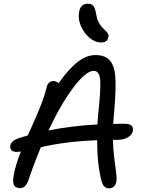

<svg xmlns="http://www.w3.org/2000/svg" viewBox="-20 -1019 766 1035"><path d="M523.9 -790Q492.7 -790 462.6 -815.2Q432.6 -840.3 416.3 -878.4Q399.9 -916.5 405.8 -950.2Q412.1 -999 453.1 -999Q474.1 -999 483.6 -986.8Q493.2 -974.6 499 -939.9Q502.4 -917.5 511.5 -899.9Q520.5 -882.3 530 -872.3Q539.6 -862.3 548.3 -854.2Q557.1 -846.2 562 -837.9Q566.9 -829.6 564.9 -819.8Q561.5 -803.7 551.8 -796.9Q542 -790 523.9 -790ZM70.8 -200.2Q49.8 -200.2 41 -210Q32.2 -219.7 36.1 -235.8Q40.5 -259.8 78.1 -272.9Q85.9 -274.9 103 -280.8Q120.1 -286.6 129.9 -289.1Q135.3 -301.3 151.6 -337.6Q168 -374 175.5 -391.6Q183.1 -409.2 195.1 -438.7Q207 -468.3 215.3 -493.4Q223.6 -518.6 230 -543Q237.8 -582 267.1 -582Q283.2 -582 295.9 -570.8Q351.6 -648.9 399.2 -685.5Q446.8 -722.2 494.1 -722.2Q550.8 -722.2 575.9 -688.7Q601.1 -655.3 602.8 -584Q604.5 -512.7 594.2 -401.9Q591.3 -374 589.8 -351.1Q607.9 -352.1 644 -352.1Q677.7 -352.1 688.7 -342.3Q699.7 -332.5 695.8 -312Q691.9 -292 669.2 -278.6Q646.5 -265.1 611.8 -265.1H588.9Q589.8 -213.4 596.4 -163.3Q603 -113.3 606.7 -84.5Q610.4 -55.7 606.9 -39.1Q599.6 -3.9 566.9 -3.9Q546.4 -3.9 535.9 -22Q525.4 -40 518.1 -85Q503.9 -154.3 503.9 -263.2Q328.6 -256.3 200.2 -225.1Q159.7 -127.4 132.8 -45.9Q117.2 -4.9 88.9 -4.9Q64 -4.9 55.4 -21Q46.9 -37.1 54.2 -76.2Q64.9 -133.8 92.8 -202.1Q79.1 -200.2 70.8 -200.2ZM484.9 -637.2Q444.3 -637.2 377.7 -550Q311 -462.9 241.2 -315.9Q367.7 -340.8 504.9 -348.1Q506.8 -381.8 508.8 -398.9Q523.4 -530.3 520.3 -583.7Q517.1 -637.2 484.9 -637.2Z"/></svg>

Font: Shantell Sans Bouncy
Style: Italic
Weight: 400
Italic angle: -11.31°
Designer: Stephen Nixon, Anya Danilova, Shantell Martin
Foundry: Arrow Type
Version: Version 1.006;[9816181b4]